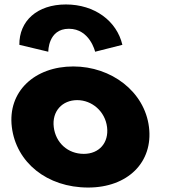

<svg xmlns="http://www.w3.org/2000/svg" viewBox="-20 -826 784 861"><path d="M33.1 -256C52.5 -98 190.3 15 375.3 15C552.3 15 667.5 -98 648.1 -256C628.4 -416 478.7 -528 308.7 -528C135.7 -528 13.4 -416 33.1 -256ZM221.1 -256C212.3 -327 259.2 -377 326.2 -377C392.2 -377 451.3 -327 460.1 -256C468.7 -186 424.8 -136 355.8 -136C283.8 -136 229.7 -186 221.1 -256ZM196.6 -594C196.6 -594 194.9 -697 288.9 -697C382.9 -697 406.6 -594 406.6 -594L528.8 -625C503.6 -732 404.5 -806 275.5 -806C146.5 -806 65.6 -732 66.8 -625Z"/></svg>

Font: Hussar
Style: BdOpOblOne
Weight: 700
Foundry: Cannot Into Space Fonts
Version: Version 2.00